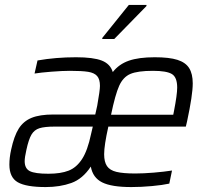

<svg xmlns="http://www.w3.org/2000/svg" viewBox="-20 -750 835 778"><path d="M18 -83Q18 -111 25 -143Q37 -199 56 -229Q75 -259 108 -272.5Q141 -286 196 -286H366L374 -322Q385 -384 385 -402Q385 -429 373.5 -442Q362 -455 337 -459Q312 -463 263 -463Q233 -463 188.5 -459.5Q144 -456 120 -452L132 -505Q206 -518 288 -518Q358 -518 392.5 -504.5Q427 -491 437 -458Q462 -490 502 -504Q542 -518 607 -518Q666 -518 699 -507.5Q732 -497 746.5 -474Q761 -451 761 -412Q761 -365 738 -258L733 -237H419Q402 -161 402 -125Q402 -94 413.5 -77Q425 -60 452 -53.5Q479 -47 528 -47Q561 -47 603 -50.5Q645 -54 677 -59L666 -6Q639 0 595.5 4Q552 8 512 8Q432 8 394 -11Q356 -30 348 -75Q315 -25 269 -8.5Q223 8 165 8Q86 8 52 -11.5Q18 -31 18 -83ZM682 -285 685 -300Q698 -367 698 -395Q698 -437 676.5 -450Q655 -463 600 -463Q538 -463 508.5 -450.5Q479 -438 463 -402.5Q447 -367 430 -285ZM349 -207 356 -237H201Q161 -237 140 -230.5Q119 -224 107.5 -204.5Q96 -185 87 -143Q80 -112 80 -97Q80 -67 101 -56.5Q122 -46 176 -46Q226 -46 258 -58.5Q290 -71 312.5 -105.5Q335 -140 349 -207ZM394 -592 395 -597 502 -730H574L573 -725L443 -592Z"/></svg>

Font: Saira Semi Condensed Light
Style: Italic
Weight: 300
Width: 4
Italic angle: -12°
Designer: Hector Gatti with collaboration of the Omnibus-Type team
Foundry: Omnibus-Type
Version: Version 1.001; ttfautohint (v1.8)